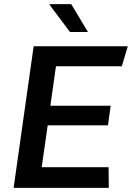

<svg xmlns="http://www.w3.org/2000/svg" viewBox="-20 -910 640 930"><path d="M46 0 143 -686H599L570 -589H251L224 -398H516L503 -303H211L182 -100H506L507 0ZM319 -755 220 -887V-890H325L406 -755Z"/></svg>

Font: Chivo Mono Medium
Style: Italic
Weight: 500
Italic angle: -8.05°
Monospace: yes
Designer: Hector Gatti
Foundry: Omnibus-Type
Version: Version 1.008